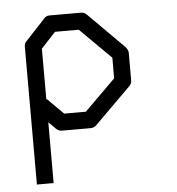

<svg xmlns="http://www.w3.org/2000/svg" viewBox="-47 -514 633 686"><g transform="rotate(-5 270.0 -171.0)"><path d="M118 -171 120 -173 177 -116H255L366 -226V-300L255 -410H170L118 -354ZM118 -90V128H58V-366Q58 -379.5 66 -386L135 -460Q142 -470 156 -470H268Q280 -470 289 -461L417 -333Q426 -322 426 -312V-214Q426 -202 417 -193L288 -65Q279 -56 267 -56H164Q152 -56 143 -65Z"/></g></svg>

Font: 3270 Nerd Font Mono
Style: Regular
Weight: 400
Monospace: yes
Version: Version 3.0.1;Nerd Fonts 3.0.0